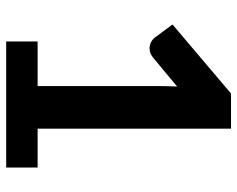

<svg xmlns="http://www.w3.org/2000/svg" viewBox="-93 -673 766 620"><g transform="rotate(90 290.0 -363.0)"><path d="M114 -101.5H258V-498.5Q258 -524 259.5 -552L165 -473.5Q155 -466 145.5 -464Q136 -462 127.5 -463.8Q119 -465.5 112.5 -469.8Q106 -474 102.5 -478.5L59 -537L282 -726H395.5V-101.5H521V0H114Z"/></g></svg>

Font: Lato Heavy
Style: Regular
Weight: 800
Designer: Lukasz Dziedzic
Foundry: tyPoland Lukasz Dziedzic
Version: Version 2.007; 2014-02-27